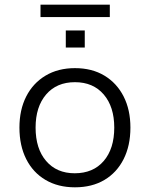

<svg xmlns="http://www.w3.org/2000/svg" viewBox="-20 -792 640 820"><path d="M300 8Q228 8 174.5 -23.5Q121 -55 92 -112.5Q63 -170 63 -247Q63 -323 92 -380Q121 -437 174.5 -469Q228 -501 300 -501Q373 -501 426 -469Q479 -437 508 -380Q537 -323 537 -247Q537 -170 508 -112.5Q479 -55 426 -23.5Q373 8 300 8ZM299 -52Q378 -52 423 -104.5Q468 -157 468 -247Q468 -336 423 -388.5Q378 -441 300 -441Q222 -441 177 -388.5Q132 -336 132 -247Q132 -157 177 -104.5Q222 -52 299 -52ZM153 -719V-772H449V-719ZM261 -589V-662H342V-589Z"/></svg>

Font: Nunito Sans 8pt Light
Style: Regular
Weight: 300
Version: Version 3.101;gftools[0.9.27]